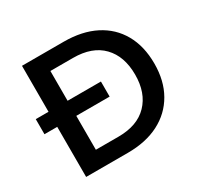

<svg xmlns="http://www.w3.org/2000/svg" viewBox="-146 -842 1034 1010"><g transform="rotate(-30 370.5 -337.5)"><path d="M102.5 0V-304.2H25V-395.8H102.5V-675H355.8Q466.7 -675 546.2 -634.6Q625.8 -594.2 668.8 -518.3Q711.7 -442.5 711.7 -337.5Q711.7 -233.3 668.3 -157.5Q625 -81.7 545.4 -40.8Q465.8 0 355.8 0ZM218.3 -98.3H355.8Q470.8 -98.3 532.9 -162.5Q595 -226.7 595 -337.5Q595 -449.2 533.3 -512.9Q471.7 -576.7 355.8 -576.7H218.3V-395.8H420.8V-304.2H218.3Z"/></g></svg>

Font: Funnel Display Light Medium
Style: Regular
Weight: 500
Version: Version 1.000